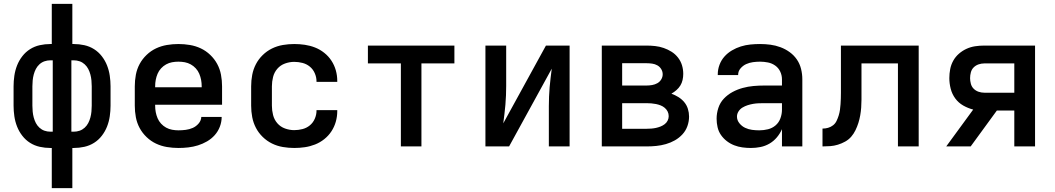

<svg xmlns="http://www.w3.org/2000/svg" viewBox="-20 -755 5440 990"><path d="M247 215V8H240Q212 8 185 2Q158 -4 135 -18.5Q112 -33 95 -55Q78 -77 68 -102.5Q58 -128 54 -155.5Q50 -183 50 -210V-310Q50 -337 54 -364.5Q58 -392 68 -417.5Q78 -443 95 -465Q112 -487 135 -501.5Q158 -516 185 -522Q212 -528 240 -528H247V-735H353V-528H360Q388 -528 415 -522Q442 -516 465 -501.5Q488 -487 505 -465Q522 -443 532 -417.5Q542 -392 546 -364.5Q550 -337 550 -310V-210Q550 -183 546 -155.5Q542 -128 532 -102.5Q522 -77 505 -55Q488 -33 465 -18.5Q442 -4 415 2Q388 8 360 8H353V215ZM240 -76H252V-444H240Q224 -444 209.5 -439Q195 -434 183.5 -423.5Q172 -413 165 -399.5Q158 -386 154 -371Q150 -356 148.5 -340.5Q147 -325 147 -310V-210Q147 -195 148.5 -179.5Q150 -164 154 -149Q158 -134 165 -120.5Q172 -107 183.5 -96.5Q195 -86 209.5 -81Q224 -76 240 -76ZM348 -76H360Q376 -76 390.5 -81Q405 -86 416.5 -96.5Q428 -107 435 -120.5Q442 -134 446 -149Q450 -164 451.5 -179.5Q453 -195 453 -210V-310Q453 -325 451.5 -340.5Q450 -356 446 -371Q442 -386 435 -399.5Q428 -413 416.5 -423.5Q405 -434 390.5 -439Q376 -444 360 -444H348Z M900 8Q870 8 840.5 3Q811 -2 784.5 -14.5Q758 -27 736 -48Q714 -69 700 -95Q686 -121 680.5 -150.5Q675 -180 675 -210V-310Q675 -340 680.5 -369.5Q686 -399 700 -425Q714 -451 736 -472Q758 -493 784.5 -505.5Q811 -518 840.5 -523Q870 -528 900 -528Q930 -528 959.5 -523Q989 -518 1015.5 -505.5Q1042 -493 1064 -472Q1086 -451 1100 -425Q1114 -399 1119.5 -369.5Q1125 -340 1125 -310V-215H780V-210Q780 -193 783 -177Q786 -161 792.5 -145.5Q799 -130 810.5 -117.5Q822 -105 836.5 -97Q851 -89 867.5 -86Q884 -83 900 -83Q919 -83 938 -85.5Q957 -88 974 -95.5Q991 -103 1004 -118Q1017 -133 1018 -152H1123Q1123 -126 1113.5 -101.5Q1104 -77 1087 -58Q1070 -39 1047.5 -26Q1025 -13 1001 -5.5Q977 2 951.5 5Q926 8 900 8ZM780 -305H1020V-310Q1020 -327 1017 -343Q1014 -359 1007.5 -374.5Q1001 -390 989.5 -402.5Q978 -415 963.5 -423Q949 -431 933 -434Q917 -437 900 -437Q883 -437 867 -434Q851 -431 836.5 -423Q822 -415 810.5 -402.5Q799 -390 792.5 -374.5Q786 -359 783 -343Q780 -327 780 -310Z M1497 8Q1468 8 1438.5 3Q1409 -2 1382.5 -15Q1356 -28 1334.5 -49Q1313 -70 1299.5 -96Q1286 -122 1280.5 -151Q1275 -180 1275 -210V-310Q1275 -340 1280.5 -369Q1286 -398 1299.5 -424Q1313 -450 1334.5 -471Q1356 -492 1382.5 -505Q1409 -518 1438.5 -523Q1468 -528 1497 -528Q1525 -528 1552 -524Q1579 -520 1604.5 -510Q1630 -500 1652 -482.5Q1674 -465 1689 -442Q1704 -419 1711.5 -392.5Q1719 -366 1719 -338V-333H1612V-336Q1612 -357 1603 -377.5Q1594 -398 1577.5 -411.5Q1561 -425 1540 -430.5Q1519 -436 1497 -436Q1473 -436 1449.5 -427.5Q1426 -419 1410 -400.5Q1394 -382 1388 -358Q1382 -334 1382 -310V-210Q1382 -186 1388 -162Q1394 -138 1410 -119.5Q1426 -101 1449.5 -92.5Q1473 -84 1497 -84Q1519 -84 1540 -89.5Q1561 -95 1577.5 -108.5Q1594 -122 1603 -142.5Q1612 -163 1612 -184V-187H1719V-182Q1719 -154 1711.5 -127.5Q1704 -101 1689 -78Q1674 -55 1652 -37.5Q1630 -20 1604.5 -10Q1579 0 1552 4Q1525 8 1497 8Z M2047 0V-428H1877V-520H2323V-428H2153V0Z M2483 0V-520H2590V-312Q2590 -288 2589 -263.5Q2588 -239 2586 -215Q2584 -191 2581 -167Q2578 -143 2575 -119L2795 -520H2917V0H2810V-208Q2810 -232 2811 -256.5Q2812 -281 2814 -305Q2816 -329 2819 -353Q2822 -377 2825 -401L2605 0Z M3314 0H3083V-520H3314Q3336 -520 3358.5 -517.5Q3381 -515 3402.5 -507.5Q3424 -500 3443 -488Q3462 -476 3476 -458Q3490 -440 3496.5 -418.5Q3503 -397 3503 -374Q3503 -358 3499.5 -342.5Q3496 -327 3488 -314Q3480 -301 3468 -290.5Q3456 -280 3442 -272Q3461 -265 3478 -254.5Q3495 -244 3508 -228.5Q3521 -213 3527 -193.5Q3533 -174 3533 -154Q3533 -129 3524.5 -105Q3516 -81 3499 -62.5Q3482 -44 3460 -31.5Q3438 -19 3413.5 -12Q3389 -5 3364 -2.5Q3339 0 3314 0ZM3188 -314H3314Q3328 -314 3342.5 -316.5Q3357 -319 3369.5 -326Q3382 -333 3389.5 -345.5Q3397 -358 3397 -372Q3397 -386 3389.5 -398.5Q3382 -411 3369.5 -418Q3357 -425 3342.5 -427Q3328 -429 3314 -429H3188ZM3188 -91H3314Q3326 -91 3338.5 -92Q3351 -93 3362.5 -95.5Q3374 -98 3385.5 -102.5Q3397 -107 3407 -114.5Q3417 -122 3422.5 -133Q3428 -144 3428 -156Q3428 -169 3422.5 -180Q3417 -191 3407.5 -199Q3398 -207 3386.5 -211.5Q3375 -216 3363 -218.5Q3351 -221 3338.5 -222Q3326 -223 3314 -223H3188Z M3852 8Q3830 8 3808 5Q3786 2 3765.5 -6Q3745 -14 3727.5 -27.5Q3710 -41 3697.5 -59Q3685 -77 3680 -99Q3675 -121 3675 -143Q3675 -171 3684 -198.5Q3693 -226 3712.5 -246.5Q3732 -267 3757 -280.5Q3782 -294 3809.5 -301.5Q3837 -309 3865 -311.5Q3893 -314 3922 -314H4012V-346Q4012 -367 4003 -386Q3994 -405 3977 -417Q3960 -429 3939.5 -433Q3919 -437 3899 -437Q3881 -437 3862.5 -434.5Q3844 -432 3827.5 -424.5Q3811 -417 3798.5 -402.5Q3786 -388 3786 -369V-368H3681V-372Q3681 -397 3690 -421Q3699 -445 3715.5 -463.5Q3732 -482 3754 -495Q3776 -508 3800 -515.5Q3824 -523 3849 -525.5Q3874 -528 3899 -528Q3926 -528 3952.5 -524.5Q3979 -521 4004.5 -511.5Q4030 -502 4052 -486Q4074 -470 4089 -448Q4104 -426 4110.5 -399.5Q4117 -373 4117 -346V0H4012V-89Q4002 -66 3985.5 -46.5Q3969 -27 3947.5 -14.5Q3926 -2 3901.5 3Q3877 8 3852 8ZM3895 -83Q3918 -83 3940 -88.5Q3962 -94 3979 -108.5Q3996 -123 4004 -145Q4012 -167 4012 -189V-223H3922Q3907 -223 3892.5 -222.5Q3878 -222 3863.5 -219.5Q3849 -217 3835 -212.5Q3821 -208 3808.5 -200.5Q3796 -193 3788 -180.5Q3780 -168 3780 -154Q3780 -135 3792.5 -119.5Q3805 -104 3822 -96Q3839 -88 3857.5 -85.5Q3876 -83 3895 -83Z M4610 0V-428H4422V-281Q4422 -261 4422 -240.5Q4422 -220 4420.5 -200Q4419 -180 4415.5 -160Q4412 -140 4406 -121Q4400 -102 4391 -83.5Q4382 -65 4369 -50Q4356 -35 4338 -25Q4320 -15 4300.5 -9Q4281 -3 4261 -1.5Q4241 0 4221 0V-92Q4236 -92 4250 -96Q4264 -100 4275.5 -109Q4287 -118 4293.5 -131.5Q4300 -145 4304.5 -159.5Q4309 -174 4311 -188.5Q4313 -203 4314 -217.5Q4315 -232 4315.5 -247Q4316 -262 4316 -277V-520H4717V0Z M5210 0V-185H5120L4985 0H4859L4998 -190Q4971 -197 4946.5 -211Q4922 -225 4905.5 -247.5Q4889 -270 4882 -297.5Q4875 -325 4875 -352Q4875 -376 4879.5 -399Q4884 -422 4895.5 -442.5Q4907 -463 4925 -478.5Q4943 -494 4964 -503.5Q4985 -513 5008 -516.5Q5031 -520 5055 -520H5317V0ZM5055 -277H5210V-428H5055Q5040 -428 5025.5 -423Q5011 -418 5000.5 -407.5Q4990 -397 4986 -382Q4982 -367 4982 -352Q4982 -338 4986 -323Q4990 -308 5000.5 -297.5Q5011 -287 5025.5 -282Q5040 -277 5055 -277Z"/></svg>

Font: Iosevka Semibold Extended
Style: Regular
Weight: 600
Width: 7
Monospace: yes
Designer: Belleve Invis
Foundry: Belleve Invis
Version: Version 32.5.0; ttfautohint (v1.8.4)